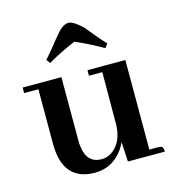

<svg xmlns="http://www.w3.org/2000/svg" viewBox="-98 -718 748 813"><g transform="rotate(-15 275.5 -311.5)"><path d="M504.9 -25.4H466.8V-418H300.8V-393.6H359.4L358.4 -158.2Q353.5 -80.1 301.8 -48.8Q282.2 -38.1 262.7 -38.1Q198.2 -38.1 188.5 -111.3Q186.5 -124 186.5 -136.7V-418H16.6V-393.6H79.1V-152.3Q80.1 8.8 218.8 9.8Q297.9 9.8 344.7 -56.6Q354.5 -71.3 361.3 -85.9L366.2 0H528.3Q528.3 -22.5 515.6 -24.4Q510.7 -25.4 504.9 -25.4ZM398.4 -488.3 411.1 -505.9Q390.6 -526.4 335 -594.7Q298.8 -629.9 276.4 -632.8Q250 -632.8 222.7 -599.6Q216.8 -592.8 203.1 -576.2Q168.9 -532.2 143.6 -504.9L156.2 -488.3Q210.9 -520.5 278.3 -548.8Q335.9 -524.4 398.4 -488.3Z"/></g></svg>

Font: Abhaya Libre
Style: Bold
Weight: 700
Designer: Pushpananda Ekanayake, Sol Matas, Pathum Egodawatta
Foundry: Mooniak
Version: Version 1.050 ; ttfautohint (v1.6)